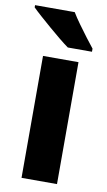

<svg xmlns="http://www.w3.org/2000/svg" viewBox="-96 -809 474 853"><g transform="rotate(10 140.5 -383.0)"><path d="M225 0H65V-550H225ZM170 -766Q183 -744 203 -716.5Q223 -689 242.5 -663Q262 -637 276 -620V-606H167Q150 -618 125.5 -638Q101 -658 75.5 -680Q50 -702 27.5 -722Q5 -742 -9 -756V-766Z"/></g></svg>

Font: Noto Sans Khmer UI SemiCondensed ExtraBold
Style: Regular
Weight: 800
Width: 4
Designer: Danh Hong and the Monotype Design Team
Foundry: Monotype Imaging Inc.
Version: Version 2.002; ttfautohint (v1.8.4.7-5d5b)